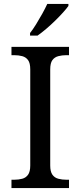

<svg xmlns="http://www.w3.org/2000/svg" viewBox="-20 -951 407 971"><path d="M38 0V-42H51Q74 -42 92.5 -47Q111 -52 122 -67.5Q133 -83 133 -114V-600Q133 -632 122 -647Q111 -662 92.5 -667Q74 -672 51 -672H38V-714H329V-672H316Q294 -672 275 -667Q256 -662 245 -647Q234 -632 234 -600V-114Q234 -83 245 -67.5Q256 -52 275 -47Q294 -42 316 -42H329V0ZM132 -784Q147 -803 163 -829Q179 -855 194 -882Q209 -909 219 -931H326V-921Q317 -908 299 -888Q281 -868 258.5 -846Q236 -824 213 -804.5Q190 -785 170 -771H132Z"/></svg>

Font: Noto Rashi Hebrew
Style: Regular
Weight: 400
Version: Version 1.006